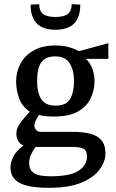

<svg xmlns="http://www.w3.org/2000/svg" viewBox="-20 -719 552 916"><path d="M215 177Q155 177 118 169Q81 161 62 146.5Q43 132 36.5 115Q30 98 30 80Q30 57 43 29.5Q56 2 92 -25Q74 -32 66 -48Q58 -64 58 -82Q58 -107 77.5 -133.5Q97 -160 122 -186Q85 -211 71 -250Q57 -289 57 -332Q57 -376 77.5 -415Q98 -454 140 -478Q182 -502 244 -502Q281 -502 307.5 -494.5Q334 -487 357 -475L497 -513V-438H390Q411 -419 421 -389.5Q431 -360 431 -332Q431 -288 412 -249Q393 -210 351 -186.5Q309 -163 236 -163Q217 -163 196.5 -165Q176 -167 166 -171Q156 -155 150 -142.5Q144 -130 144 -120Q144 -110 151.5 -100Q159 -90 175 -90H328Q374 -90 409 -81.5Q444 -73 463.5 -50.5Q483 -28 483 14Q483 52 455 90Q427 128 368 152.5Q309 177 215 177ZM221 122Q315 122 355 95.5Q395 69 395 28Q395 -1 378 -9.5Q361 -18 328 -18H150Q135 2 127 20.5Q119 39 119 58Q119 90 140.5 106Q162 122 221 122ZM246 -215Q296 -215 314.5 -247Q333 -279 333 -332Q333 -384 312.5 -417Q292 -450 243 -450Q209 -450 190 -435Q171 -420 164 -393.5Q157 -367 157 -332Q157 -278 176.5 -246.5Q196 -215 246 -215ZM244 -577Q185 -577 155.5 -607Q126 -637 126 -697L167 -699Q167 -667 185.5 -652.5Q204 -638 244 -638Q285 -638 303.5 -652.5Q322 -667 322 -699L363 -697Q363 -637 333.5 -607Q304 -577 244 -577Z"/></svg>

Font: Manuale Medium
Style: Regular
Weight: 500
Designer: Eduardo Tunni / Pablo Cosgaya
Foundry: Eduardo Tunni / Pablo Cosgaya
Version: Version 1.002